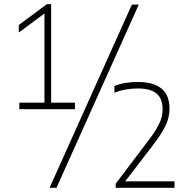

<svg xmlns="http://www.w3.org/2000/svg" viewBox="-20 -830 900 918"><path d="M224.5 -339H338.5V-308H72.5V-339H192.5V-765.5L70 -674.5V-710.5L204 -810H224.5ZM217 68 610.5 -808H643.5L250 68ZM814.5 37V68H533V48.5L683 -149.5Q723.5 -201.5 740.5 -237.2Q757.5 -273 757.5 -307Q757.5 -359 728 -383Q698.5 -407 639.5 -407Q578 -407 527 -387V-419Q572.5 -438 641 -438Q713 -438 751.8 -406.8Q790.5 -375.5 790.5 -310Q790.5 -269.5 772 -230Q753.5 -190.5 708 -131.5L578.5 37Z"/></svg>

Font: Encode Sans Thin
Style: Regular
Weight: 250
Designer: Multiple Designers
Foundry: Impallari Type
Version: Version 2.000